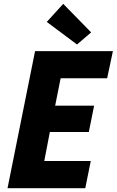

<svg xmlns="http://www.w3.org/2000/svg" viewBox="-20 -988 613 1008"><path d="M19.5 0 164.1 -719.7H572.8L542.5 -577.1H298.3L269.5 -433.1H474.1L446.3 -294.9H241.7L212.4 -142.6H456.5L427.7 0ZM384.3 -754.4 225.6 -873 312 -967.8 458.5 -817.9Z"/></svg>

Font: Reddit Sans ExtraBold
Style: Italic
Weight: 800
Italic angle: -11.25°
Designer: Stephen Hutchings
Version: Version 1.013